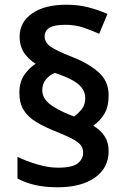

<svg xmlns="http://www.w3.org/2000/svg" viewBox="-20 -785 535 813"><path d="M62 -392Q62 -438 83 -468Q104 -498 131 -515Q99 -535 81 -563Q63 -591 63 -629Q63 -691 116 -728Q169 -765 260 -765Q312 -765 354 -754Q396 -743 435 -726L400 -642Q366 -657 332 -668.5Q298 -680 256 -680Q210 -680 189.5 -667.5Q169 -655 169 -631Q169 -605 195 -587Q221 -569 283 -545Q355 -517 397.5 -479Q440 -441 440 -382Q440 -332 421 -301.5Q402 -271 375 -253Q406 -234 423 -208Q440 -182 440 -145Q440 -74 382 -33Q324 8 224 8Q170 8 129 -1.5Q88 -11 54 -29V-121Q90 -103 137.5 -89Q185 -75 225 -75Q287 -75 309.5 -93.5Q332 -112 332 -137Q332 -155 324 -167.5Q316 -180 292.5 -193.5Q269 -207 222 -226Q171 -246 135 -267.5Q99 -289 80.5 -318.5Q62 -348 62 -392ZM159 -403Q159 -371 188 -346.5Q217 -322 282 -296L294 -292Q311 -304 326 -322.5Q341 -341 341 -369Q341 -390 330 -408Q319 -426 291.5 -442.5Q264 -459 213 -476Q192 -469 175.5 -450Q159 -431 159 -403Z"/></svg>

Font: Noto Sans Kawi SemiBold
Style: Regular
Weight: 600
Designer: Fadhl Haqq
Version: Version 1.000